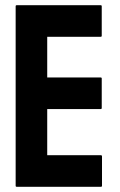

<svg xmlns="http://www.w3.org/2000/svg" viewBox="-20 -716 460 736"><path d="M44 0Q40 0 40 -4V-692Q40 -696 44 -696H366Q370 -696 370 -692V-579Q370 -575 366 -575H161V-419H366Q370 -419 370 -415V-302Q370 -298 366 -298H161V-121H367Q371 -121 371 -116V-4Q371 0 367 0Z"/></svg>

Font: AL Dynamic
Style: Regular
Weight: 400
Version: Version 1.000; ttfautohint (v1.8.2) -l 8 -r 50 -G 200 -x 14 